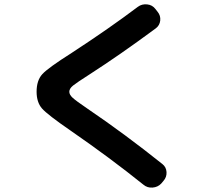

<svg xmlns="http://www.w3.org/2000/svg" viewBox="-20 -807 1040 894"><path d="M309.6 -198.2Q200.2 -273.4 175.3 -302.2Q150.4 -331.1 150.4 -379.9Q150.4 -432.6 177.2 -461.9Q204.1 -491.2 313.5 -560.5Q490.2 -675.8 622.1 -775.4Q640.6 -789.1 665 -786.6Q689.5 -784.2 704.1 -764.6L713.9 -752Q728.5 -734.4 726.1 -711.4Q723.6 -688.5 705.1 -674.8Q540 -552.7 397.5 -460.9Q337.9 -422.9 320.3 -408.7Q302.7 -394.5 302.7 -379.9Q302.7 -366.2 317.9 -352.1Q333 -337.9 387.7 -300.8Q560.5 -183.6 736.3 -43Q753.9 -29.3 755.4 -5.9Q756.8 17.6 741.2 35.2L730.5 47.9Q714.8 64.5 690.4 66.4Q666 68.4 647.5 52.7Q493.2 -71.3 309.6 -198.2Z"/></svg>

Font: Rounded Mgen+ 1m bold
Style: Bold
Weight: 700
Designer: [Source Han Sans]
Ryoko NISHIZUKA  (kana & ideographs); Paul D. Hunt (Latin, Greek & Cyrillic); Wenlong ZHANG  (bopomofo
Version: Version 1.059.20150602